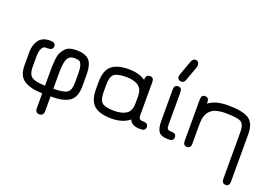

<svg xmlns="http://www.w3.org/2000/svg" viewBox="-119 -1087 2379 1651"><g transform="rotate(20 1070.5 -261.5)"><path d="M438.5 -450.2C414.4 -450.2 393.4 -447.3 375.5 -441.4C357.6 -435.5 343.1 -425.8 332 -412.1C321 -398.4 312.2 -385.1 305.7 -372.1C299.2 -359 294.6 -341 292 -317.9C289.4 -294.8 287.8 -275.6 287.1 -260.3C286.5 -245 286.1 -223.6 286.1 -196.3V-70.3C226.2 -71.6 185.4 -80.1 163.6 -95.7C141.8 -111.3 130.9 -141.3 130.9 -185.5V-280.3C130.9 -310.2 135.1 -334.3 143.6 -352.5C152 -370.8 163.7 -379.9 178.7 -379.9H197.3C229.8 -379.9 246.1 -391.9 246.1 -416C246.1 -438.8 229.8 -450.2 197.3 -450.2C148.4 -450.2 113.4 -435.4 92.3 -405.8C71.1 -376.1 60.5 -339.5 60.5 -295.9V-173.8C60.5 -110 79.9 -65.6 118.7 -40.5C157.4 -15.5 213.2 -2 286.1 0V133.8C286.1 163.1 298.5 177.7 323.2 177.7C349.3 177.7 362.3 163.1 362.3 133.8V0C396.8 0 425.8 -1.8 449.2 -5.4C472.7 -9 496.1 -16.4 519.5 -27.8C543 -39.2 560.5 -57.1 572.3 -81.5C584 -106 589.8 -136.7 589.8 -173.8V-276.4C589.8 -344.7 577.3 -390.8 552.2 -414.6C527.2 -438.3 489.3 -450.2 438.5 -450.2ZM443.4 -379.9C462.9 -379.9 477.2 -378.1 486.3 -374.5C495.4 -370.9 503.3 -360.5 509.8 -343.3C516.3 -326 519.5 -299.8 519.5 -264.6V-185.5C519.5 -136.1 508.5 -104.5 486.3 -90.8C464.2 -77.1 422.9 -70.3 362.3 -70.3V-211.9C362.3 -274.4 368.2 -318 379.9 -342.8C391.6 -367.5 412.8 -379.9 443.4 -379.9Z M1186.5 0C1215.8 0 1230.5 -11.4 1230.5 -34.2C1230.5 -58.3 1215.8 -70.3 1186.5 -70.3C1168.9 -70.3 1157.2 -73.4 1151.4 -79.6C1145.5 -85.8 1142.6 -97.7 1142.6 -115.2V-416C1142.6 -443.4 1130.9 -457 1107.4 -457C1082 -457 1069.3 -441.1 1069.3 -409.2C1029 -436.5 978.8 -450.2 918.9 -450.2C846 -450.2 792.6 -435.5 758.8 -406.2C724.9 -377 708 -327.1 708 -256.8V-193.4C708 -123 724.9 -73.2 758.8 -43.9C792.6 -14.6 846 0 918.9 0C986.7 0 1041 -16.9 1082 -50.8C1096.4 -16.9 1128.9 0 1179.7 0ZM918.9 -379.9C965.8 -379.9 1002.6 -370.8 1029.3 -352.5C1056 -334.3 1069.3 -302.4 1069.3 -256.8V-193.4C1069.3 -147.8 1056 -115.9 1029.3 -97.7C1002.6 -79.4 965.8 -70.3 918.9 -70.3C863.6 -70.3 826.3 -78.5 807.1 -94.7C787.9 -111 778.3 -143.9 778.3 -193.4V-256.8C778.3 -306.3 787.9 -339.2 807.1 -355.5C826.3 -371.7 863.6 -379.9 918.9 -379.9Z M1427.7 -722.7C1411.5 -722.7 1399.1 -711.9 1390.6 -690.4L1342.8 -557.6C1340.2 -550.5 1338.9 -543.9 1338.9 -538.1C1338.9 -527.7 1342.3 -519.4 1349.1 -513.2C1356 -507 1364.3 -503.9 1374 -503.9C1391.6 -503.9 1403.6 -513.7 1410.2 -533.2L1458 -665C1460 -671.5 1460.9 -678.4 1460.9 -685.5C1460.9 -696 1457.8 -704.8 1451.7 -711.9C1445.5 -719.1 1437.5 -722.7 1427.7 -722.7ZM1443.4 0C1472.7 0 1487.3 -11.4 1487.3 -34.2C1487.3 -58.3 1472.7 -70.3 1443.4 -70.3C1425.8 -70.3 1414.1 -73.4 1408.2 -79.6C1402.3 -85.8 1399.4 -97.7 1399.4 -115.2V-416C1399.4 -443.4 1387.7 -457 1364.3 -457C1340.8 -457 1329.1 -443.4 1329.1 -416V-127C1329.1 -81.4 1336.6 -48.8 1351.6 -29.3C1366.5 -9.8 1394.9 0 1436.5 0Z M1825.2 -379.9C1896.8 -379.9 1944 -373.5 1966.8 -360.8C1989.6 -348.1 2001 -318 2001 -270.5V156.2C2001 185.5 2013 200.2 2037.1 200.2C2059.9 200.2 2071.3 185.5 2071.3 156.2V-273.4C2071.3 -343.1 2052.1 -390 2013.7 -414.1C1975.3 -438.2 1912.4 -450.2 1825.2 -450.2C1747.1 -450.2 1687.8 -433.9 1647.5 -401.4V-412.1C1647.5 -442.1 1635.1 -457 1610.4 -457C1588.2 -457 1577.1 -443 1577.1 -415V-34.2C1577.1 -6.8 1588.9 6.8 1612.3 6.8C1635.7 6.8 1647.5 -6.8 1647.5 -34.2V-223.6C1647.5 -271.2 1660.5 -309.1 1686.5 -337.4C1712.6 -365.7 1758.8 -379.9 1825.2 -379.9Z"/></g></svg>

Font: Jura
Style: DemiBold
Weight: 600
Version: Version 2.5.1